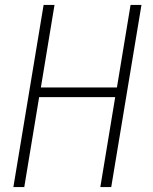

<svg xmlns="http://www.w3.org/2000/svg" viewBox="-20 -755 616 775"><path d="M34 0H78L138 -363H445L385 0H429L551 -735H507L452 -402H145L200 -735H156Z"/></svg>

Font: Iosevka Sparkle Extralight
Style: Italic
Weight: 200
Italic angle: -9°
Designer: Belleve Invis
Foundry: Belleve Invis
Version: Version 4.5.0; ttfautohint (v1.8.3)